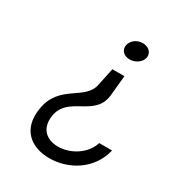

<svg xmlns="http://www.w3.org/2000/svg" viewBox="-147 -683 712 776"><g transform="rotate(30 208.5 -295.0)"><path d="M65 -152C48 -47 115 1 198 1C287 1 379 -52 403 -153H343C307 -36 103 -15 123 -152C138 -257 276 -233 287 -344L296 -438H240L223 -358C208 -272 85 -280 65 -152ZM239 -549C235 -526 252 -507 280 -507C308 -507 333 -526 337 -549C341 -572 322 -591 294 -591C266 -591 243 -572 239 -549Z"/></g></svg>

Font: Charger Sport
Style: ExLitExtObl
Weight: 200
Designer: Jasper
Foundry: Cannot Into Space Fonts
Version: Version 1.1